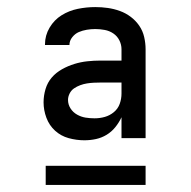

<svg xmlns="http://www.w3.org/2000/svg" viewBox="-20 -713 540 542"><path d="M218 -317Q196 -317 174 -323Q152 -329 135.5 -344Q119 -359 111 -380.5Q103 -402 103 -424Q103 -443 108.5 -461.5Q114 -480 126 -494Q138 -508 155 -517.5Q172 -527 190 -532.5Q208 -538 226.5 -540Q245 -542 264 -542H323V-574Q323 -587 317 -599Q311 -611 300 -618.5Q289 -626 275.5 -628.5Q262 -631 249 -631Q237 -631 225 -629Q213 -627 202.5 -622.5Q192 -618 184 -608Q176 -598 176 -586H107V-588Q107 -613 120 -635Q133 -657 154 -670Q175 -683 199.5 -688Q224 -693 249 -693Q267 -693 284.5 -690.5Q302 -688 318.5 -682Q335 -676 349 -665.5Q363 -655 373 -640.5Q383 -626 387 -608.5Q391 -591 391 -574V-323H323V-382Q316 -367 305.5 -354Q295 -341 281 -332.5Q267 -324 251 -320.5Q235 -317 218 -317ZM247 -379Q262 -379 276 -383Q290 -387 301.5 -396.5Q313 -406 318 -420Q323 -434 323 -449V-480H264Q254 -480 244.5 -479.5Q235 -479 225.5 -477.5Q216 -476 206.5 -472.5Q197 -469 189 -463.5Q181 -458 176.5 -449Q172 -440 172 -431Q172 -418 179 -407Q186 -396 197.5 -389.5Q209 -383 221.5 -381Q234 -379 247 -379ZM109 -191V-245H391V-191Z"/></svg>

Font: Iosevka Custom
Style: Regular
Weight: 400
Monospace: yes
Designer: Belleve Invis
Foundry: Belleve Invis
Version: Version 32.5.0; ttfautohint (v1.8.4)